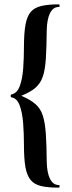

<svg xmlns="http://www.w3.org/2000/svg" viewBox="-20 -745 329 882"><path d="M32 -298Q29 -298 29 -304.5Q29 -311 32 -311Q58.2 -316 70.6 -349Q83 -382 86.5 -430.5Q90 -479 90 -529Q90 -592 97 -631Q104 -670 121 -690Q138 -710 169.7 -717.5Q201.3 -725 250 -725Q254 -725 254 -719Q254 -713 250 -713Q224.4 -713 210.2 -685.5Q196 -658 194.7 -607Q194 -527 190.6 -475.5Q187.3 -424 176.6 -393Q166 -362 143 -342Q120 -322 78 -305Q120 -287 143.2 -266.5Q166.5 -246 176.7 -214Q187 -182 190.5 -131Q194 -80 194.7 -1Q196 50 210.2 77.5Q224.4 105 250 105Q254 105 254 111Q254 117 250 117Q199.5 117 168.3 109.5Q137 102 120.1 81Q103.3 60 96.6 21.5Q90 -17 90 -80Q90 -131 86.3 -179.5Q82.5 -228 70.3 -261Q58 -294 32 -298Z"/></svg>

Font: Cormorant Garamond Light
Style: Regular
Weight: 300
Designer: Christian Thalmann (Catharsis Fonts)
Foundry: Catharsis Fonts
Version: Version 4.001